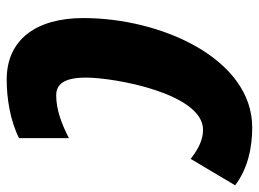

<svg xmlns="http://www.w3.org/2000/svg" viewBox="-120 -644 774 574"><g transform="rotate(90 267.0 -357.0)"><path d="M218 10C275 10 342 -1 393 -27V-176C352 -155 309 -138 265 -138C231 -138 212 -163 212 -227C212 -314 260 -577 368 -577C396 -577 423 -565 455 -540L534 -673C484 -711 421 -724 361 -724C157 -724 34 -455 34 -219C34 -80 97 10 218 10Z"/></g></svg>

Font: Noto Sans UI Condensed Black
Style: Italic
Weight: 900
Width: 3
Italic angle: -192°
Designer: Monotype Design Team
Foundry: Monotype Imaging Inc.
Version: Version 1.901